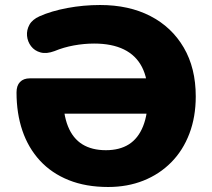

<svg xmlns="http://www.w3.org/2000/svg" viewBox="-20 -736 847 767"><path d="M412 11Q323 11 254.5 -16.5Q186 -44 139.5 -94.5Q93 -145 69.5 -214Q46 -283 46 -367Q46 -394 60 -408.5Q74 -423 99 -423H620V-282H184L232 -354Q232 -280 251.5 -231.5Q271 -183 309 -159.5Q347 -136 403 -136Q458 -136 495 -159.5Q532 -183 551.5 -231.5Q571 -280 571 -353Q571 -422 547 -468.5Q523 -515 475 -538.5Q427 -562 356 -562Q316 -562 275 -554.5Q234 -547 198 -532Q166 -520 142 -526.5Q118 -533 104 -551.5Q90 -570 88 -593Q86 -616 97.5 -637Q109 -658 138 -671Q185 -692 249 -704Q313 -716 380 -716Q495 -716 580.5 -672Q666 -628 714 -546Q762 -464 762 -351Q762 -269 736.5 -202Q711 -135 664 -87.5Q617 -40 553 -14.5Q489 11 412 11Z"/></svg>

Font: Nunito ExtraLight Black
Style: Regular
Weight: 900
Version: Version 3.602